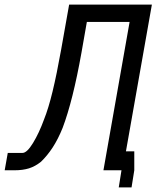

<svg xmlns="http://www.w3.org/2000/svg" viewBox="-54 -745 684 840"><path d="M-20 -76H44.5Q64 -76 90.5 -119.5Q117 -163 138.5 -222Q158 -270.5 176 -344.8Q194 -419 213.5 -528L248.5 -725H610.5L497 -83H533.5V0L521.5 75H465.5L477.5 0H398.5L513 -649H326L302.5 -515Q265 -304.5 220 -185.5Q199.5 -135 176.2 -99.5Q153 -64 125.5 -37.5Q100 -17 72.8 -8.5Q45.5 0 9 0H-33.5Z"/></svg>

Font: JuliaMono
Style: Italic
Weight: 400
Italic angle: -9°
Monospace: yes
Designer: cormullion
Foundry: corm
Version: Version 0.057; ttfautohint (v1.8.4)